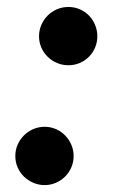

<svg xmlns="http://www.w3.org/2000/svg" viewBox="-20 -518 358 550"><path d="M190.9 -70.8Q190.9 -53.7 184.3 -38.6Q177.7 -23.4 166.5 -12.2Q155.3 -1 140.1 5.6Q125 12.2 107.9 12.2Q90.8 12.2 75.4 5.6Q60.1 -1 48.6 -12.2Q37.1 -23.4 30.5 -38.6Q23.9 -53.7 23.9 -70.8Q23.9 -88.4 30.5 -103.5Q37.1 -118.7 48.6 -130.1Q60.1 -141.6 75.4 -148.2Q90.8 -154.8 107.9 -154.8Q125 -154.8 140.1 -148.2Q155.3 -141.6 166.5 -130.1Q177.7 -118.7 184.3 -103.5Q190.9 -88.4 190.9 -70.8ZM258.8 -414.1Q258.8 -397 252.4 -381.8Q246.1 -366.7 234.9 -355.5Q223.6 -344.2 208.5 -337.6Q193.4 -331.1 175.8 -331.1Q158.7 -331.1 143.3 -337.6Q127.9 -344.2 116.5 -355.5Q105 -366.7 98.4 -381.8Q91.8 -397 91.8 -414.1Q91.8 -431.2 98.4 -446.5Q105 -461.9 116.5 -473.4Q127.9 -484.9 143.3 -491.5Q158.7 -498 175.8 -498Q193.4 -498 208.5 -491.5Q223.6 -484.9 234.9 -473.4Q246.1 -461.9 252.4 -446.5Q258.8 -431.2 258.8 -414.1Z"/></svg>

Font: Charis SIL Afr
Style: Bold Italic
Weight: 700
Italic angle: -11°
Foundry: SIL International
Version: Version 5.000